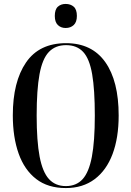

<svg xmlns="http://www.w3.org/2000/svg" viewBox="-20 -944 667 974"><path d="M314 10Q223 10 163.5 -36Q104 -82 74.5 -165Q45 -248 45 -359Q45 -529 112 -627Q179 -725 315 -725Q446 -725 514 -629Q582 -533 582 -358Q582 -245 551 -162.5Q520 -80 460 -35Q400 10 314 10ZM314 0Q367 0 399 -35Q431 -70 446 -148.5Q461 -227 461 -358Q461 -489 447.5 -567.5Q434 -646 402 -680.5Q370 -715 315 -715Q261 -715 228 -680.5Q195 -646 180.5 -567.5Q166 -489 166 -358Q166 -228 181 -149.5Q196 -71 228.5 -35.5Q261 0 314 0ZM313 -802Q289 -802 273.5 -817Q258 -832 258 -863Q258 -896 273.5 -910Q289 -924 313 -924Q338 -924 354 -910Q370 -896 370 -863Q370 -832 354 -817Q338 -802 313 -802Z"/></svg>

Font: Noto Serif Display ExtraCondensed SemiBold
Style: Regular
Weight: 600
Width: 2
Designer: Monotype Design Team
Foundry: Monotype Imaging Inc.
Version: Version 2.009